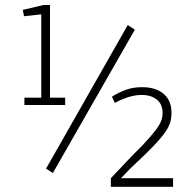

<svg xmlns="http://www.w3.org/2000/svg" viewBox="-20 -741 759 761"><path d="M76.7 -354H143.6V-684.1L75.2 -676.8L70.3 -701.7L152.3 -721.2H178.2V-354H238.3V-324.7H76.7ZM541 -364.7Q528.3 -364.7 514.4 -362.3Q500.5 -359.9 486.6 -355.5Q472.7 -351.1 459.5 -345.2Q446.3 -339.4 435.1 -333Q432.6 -339.8 429.4 -345.5Q426.3 -351.1 423.8 -357.9Q448.2 -373.5 477.5 -384.5Q506.8 -395.5 543.5 -395.5Q597.2 -395.5 628.4 -369.1Q659.7 -342.8 659.7 -294.9Q659.7 -279.8 657.2 -266.1Q654.8 -252.4 647 -237.1Q639.2 -221.7 624.8 -203.4Q610.4 -185.1 586.4 -160.2Q558.6 -131.3 526.6 -101.8Q494.6 -72.3 459.5 -34.7H460.4H666V-0.5H419.4V-34.7Q447.8 -64.5 477.1 -95.7Q506.3 -127 543 -163.1Q569.3 -191.4 585.4 -210.7Q601.6 -230 610.1 -244.4Q618.7 -258.8 621.6 -270.5Q624.5 -282.2 624.5 -295.9Q624.5 -308.6 619.9 -321Q615.2 -333.5 605 -343.3Q594.7 -353 578.9 -358.9Q563 -364.7 541 -364.7ZM189.5 -55.2 162.6 -72.8 486.3 -641.6 514.6 -623.5Z"/></svg>

Font: Ufes Sans Thin
Style: Regular
Weight: 100
Designer: Ricardo Esteves & Thais Bronze
Foundry: ProDesignUfes - Ricardo Esteves, Thais Bronze (This is a derivative work, based on Roboto family, by Christian Robertson
Version: Version 2.0